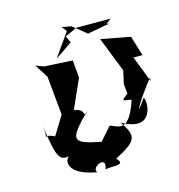

<svg xmlns="http://www.w3.org/2000/svg" viewBox="-155 -967 1076 1152"><g transform="rotate(-20 382.5 -390.5)"><path d="M357 -108C192 -156 172 -175 339 -311C300 -262 339 -332 270 -341L266 -346L361 -517V-626L187 -651L139 -674L185 -586L187 -344L106 -234C19 -288 62 -186 58 -319C67 -99 84 -79 167 -99C124 -112 57 -1 271 55C237 19 364 -32 322 56C356 47 456 78 404 17C550 -44 565 -67 503 -178C689 -48 703 -263 683 -269C588 -153 651 -257 761 -371L758 -350L709 -518L765 -513L738 -640L559 -690L625 -467L600 -387L601 -327C536 -288 572 -298 612 -284C529 -85 468 -177 434 -182ZM641 -759 502 -746 424 -821 366 -837 388 -804 274 -669 386 -732 371 -776 449 -803 660 -784 627 -764Z"/></g></svg>

Font: Asimov Silicon
Style: Regular
Weight: 400
Designer: Google
Version: Version 2.000980; 2014